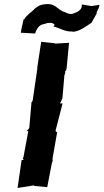

<svg xmlns="http://www.w3.org/2000/svg" viewBox="-20 -924 513 951"><path d="M214 3 237 -117 243 -131 240 -127 241 -144 263 -268 256 -274 255 -275 257 -284 290 -412H277L282 -421L289 -436L299 -551L303 -562V-571L308 -577L310 -586L322 -712L254 -708L249 -710L184 -717L165 -592L164 -573L162 -575L163 -569L161 -557L142 -427L138 -418H136L125 -290L118 -281L112 -275L120 -274L97 -150L93 -136L99 -132L87 -131L67 7L150 -6L149 -3ZM337 -855C315 -853 307 -864 290 -868C266 -879 254 -903 218 -904C193 -903 178 -900 166 -891L153 -882C137 -863 114 -853 100 -828C110 -832 101 -831 97 -828C94 -814 87 -788 83 -762L154 -758C158 -772 165 -784 173 -793C189 -807 192 -801 215 -810C222 -810 235 -813 242 -808C245 -806 247 -805 249 -804C251 -801 250 -798 245 -792C274 -788 299 -765 342 -768C338 -772 342 -766 339 -766C378 -769 407 -795 433 -811C439 -823 451 -842 459 -857C456 -866 469 -876 473 -900L433 -894L385 -902C389 -872 358 -862 337 -855Z"/></svg>

Font: Asimov Print
Style: DIt
Weight: 250
Width: 0
Designer: Google
Version: Version 2.000980: 2014